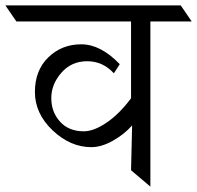

<svg xmlns="http://www.w3.org/2000/svg" viewBox="-81 -695 734 715"><path d="M479 -615V0L407 -61L411 -228Q382 -195 339.5 -171Q297 -147 259 -147Q181 -147 115 -209.5Q49 -272 49 -352.5Q49 -433 99 -481.5Q149 -530 221.5 -530Q294 -530 365 -456L343 -422Q302 -467 243.5 -467Q185 -467 147.5 -424Q110 -381 110 -329.5Q110 -278 142.5 -242Q175 -206 231 -206Q268 -206 315.5 -238Q363 -270 407 -329V-615H-20L-61 -675H592L633 -615Z"/></svg>

Font: Halant
Style: Regular
Weight: 400
Designer: Hitesh Malaviya (Devanagari), Satya Rajpurohit (Latin)
Foundry: Indian Type Foundry
Version: Version 1.100;PS 1.0;hotconv 1.0.78;makeotf.lib2.5.61930; tt